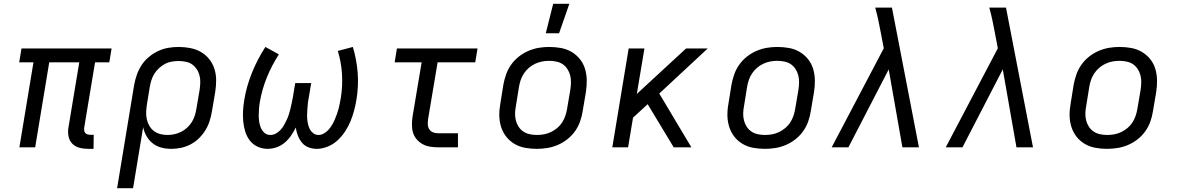

<svg xmlns="http://www.w3.org/2000/svg" viewBox="-20 -775 6190 1010"><path d="M443 8Q419 8 397 2Q375 -4 360 -19.5Q345 -35 340.5 -58Q336 -81 340 -104L397 -447H239L165 0H82L156 -447H81L93 -520H567L555 -447H480L423 -104Q422 -96 423 -88.5Q424 -81 428.5 -75.5Q433 -70 440.5 -68Q448 -66 456 -66H473L472 8Z M596 215 686 -330Q691 -357 700.5 -383.5Q710 -410 725.5 -433.5Q741 -457 764 -476Q787 -495 813 -507Q839 -519 866 -523.5Q893 -528 920 -528Q951 -528 981.5 -522Q1012 -516 1037 -501.5Q1062 -487 1080.5 -464Q1099 -441 1108 -412.5Q1117 -384 1117 -353Q1117 -322 1112 -290L1095 -190Q1091 -165 1083 -139.5Q1075 -114 1061 -91Q1047 -68 1027.5 -48.5Q1008 -29 983.5 -16Q959 -3 933 2.5Q907 8 882 8Q854 8 829 1.5Q804 -5 784 -20.5Q764 -36 751 -58.5Q738 -81 733 -106L680 215ZM861 -65Q879 -65 897.5 -69Q916 -73 933 -81.5Q950 -90 964.5 -103.5Q979 -117 989 -133Q999 -149 1004.5 -166.5Q1010 -184 1013 -202L1030 -302Q1033 -322 1033.5 -341Q1034 -360 1029.5 -378Q1025 -396 1015 -411Q1005 -426 991 -436Q977 -446 958 -450Q939 -454 920 -454Q902 -454 883.5 -451Q865 -448 848 -439Q831 -430 816.5 -416.5Q802 -403 792 -387Q782 -371 776.5 -353.5Q771 -336 768 -318L753 -227Q750 -207 749 -187Q748 -167 752 -148.5Q756 -130 765.5 -113.5Q775 -97 789.5 -86Q804 -75 822.5 -70Q841 -65 861 -65Z M1388 8Q1360 8 1335 -3.5Q1310 -15 1294 -36Q1278 -57 1270 -83Q1262 -109 1259.5 -136.5Q1257 -164 1258.5 -192.5Q1260 -221 1265 -250Q1277 -322 1305.5 -392.5Q1334 -463 1376 -528L1447 -489Q1409 -430 1383.5 -367Q1358 -304 1347 -239Q1344 -222 1342.5 -204Q1341 -186 1341 -168.5Q1341 -151 1343.5 -134Q1346 -117 1352.5 -102Q1359 -87 1371.5 -76Q1384 -65 1402 -65Q1417 -65 1431 -72.5Q1445 -80 1456 -92Q1467 -104 1474.5 -117.5Q1482 -131 1488.5 -145Q1495 -159 1499.5 -173Q1504 -187 1507.5 -201.5Q1511 -216 1514 -230.5Q1517 -245 1520 -260L1533 -338H1617L1604 -260Q1601 -246 1599.5 -231.5Q1598 -217 1597 -202.5Q1596 -188 1595.5 -173.5Q1595 -159 1596.5 -145Q1598 -131 1601.5 -117.5Q1605 -104 1611.5 -92.5Q1618 -81 1629.5 -73Q1641 -65 1655 -65Q1670 -65 1684 -73Q1698 -81 1708.5 -93Q1719 -105 1727 -118.5Q1735 -132 1741 -146Q1747 -160 1752 -174Q1757 -188 1761 -202.5Q1765 -217 1767.5 -231.5Q1770 -246 1773 -261Q1783 -324 1779 -386.5Q1775 -449 1757 -507L1836 -528Q1856 -463 1861.5 -392.5Q1867 -322 1855 -250Q1850 -221 1842.5 -192.5Q1835 -164 1823.5 -136.5Q1812 -109 1795 -83Q1778 -57 1755 -36Q1732 -15 1703 -3.5Q1674 8 1646 8Q1623 8 1602.5 0Q1582 -8 1568.5 -24.5Q1555 -41 1547 -61.5Q1539 -82 1536 -104Q1525 -82 1511 -61.5Q1497 -41 1477.5 -24.5Q1458 -8 1434.5 0Q1411 8 1388 8Z M2285 0Q2263 0 2242 -3.5Q2221 -7 2203.5 -16.5Q2186 -26 2172.5 -41.5Q2159 -57 2153 -76.5Q2147 -96 2147 -117.5Q2147 -139 2150 -161L2198 -447H2056L2068 -520H2492L2480 -447H2282L2232 -149Q2230 -135 2230.5 -120.5Q2231 -106 2238 -95Q2245 -84 2257.5 -79Q2270 -74 2285 -74H2389V0Z M2804 8Q2772 8 2742 2.5Q2712 -3 2686.5 -18Q2661 -33 2643 -56Q2625 -79 2616 -107.5Q2607 -136 2606.5 -167Q2606 -198 2612 -230L2628 -330Q2633 -357 2642.5 -384Q2652 -411 2669 -435Q2686 -459 2709.5 -477.5Q2733 -496 2760 -507.5Q2787 -519 2814.5 -523.5Q2842 -528 2869 -528Q2901 -528 2931 -522.5Q2961 -517 2986.5 -502Q3012 -487 3030.5 -464Q3049 -441 3057.5 -412.5Q3066 -384 3066.5 -353Q3067 -322 3062 -290L3045 -190Q3041 -163 3031.5 -136Q3022 -109 3005 -85Q2988 -61 2964.5 -42.5Q2941 -24 2914 -12.5Q2887 -1 2859 3.5Q2831 8 2804 8ZM2804 -65Q2823 -65 2842 -68.5Q2861 -72 2878.5 -80.5Q2896 -89 2911.5 -102Q2927 -115 2937.5 -131.5Q2948 -148 2954 -166Q2960 -184 2963 -202L2980 -302Q2983 -322 2983.5 -341Q2984 -360 2979.5 -378Q2975 -396 2965 -411.5Q2955 -427 2940.5 -437Q2926 -447 2907 -451Q2888 -455 2869 -455Q2850 -455 2831.5 -451.5Q2813 -448 2795 -439.5Q2777 -431 2762 -418Q2747 -405 2736 -388.5Q2725 -372 2719 -354Q2713 -336 2710 -318L2694 -218Q2690 -198 2689.5 -179Q2689 -160 2693.5 -142Q2698 -124 2708 -108.5Q2718 -93 2733 -83Q2748 -73 2766.5 -69Q2785 -65 2804 -65ZM2851 -600 2890 -755H2975L2921 -600Z M3524 0 3387 -227 3310 -156 3284 0H3201L3287 -520H3370L3330 -281L3589 -520H3703L3448 -283L3617 0Z M4004 8Q3972 8 3942 2.5Q3912 -3 3886.5 -18Q3861 -33 3843 -56Q3825 -79 3816 -107.5Q3807 -136 3806.5 -167Q3806 -198 3812 -230L3828 -330Q3833 -357 3842.5 -384Q3852 -411 3869 -435Q3886 -459 3909.5 -477.5Q3933 -496 3960 -507.5Q3987 -519 4014.5 -523.5Q4042 -528 4069 -528Q4101 -528 4131 -522.5Q4161 -517 4186.5 -502Q4212 -487 4230.5 -464Q4249 -441 4257.5 -412.5Q4266 -384 4266.5 -353Q4267 -322 4262 -290L4245 -190Q4241 -163 4231.5 -136Q4222 -109 4205 -85Q4188 -61 4164.5 -42.5Q4141 -24 4114 -12.5Q4087 -1 4059 3.5Q4031 8 4004 8ZM4004 -65Q4023 -65 4042 -68.5Q4061 -72 4078.5 -80.5Q4096 -89 4111.5 -102Q4127 -115 4137.5 -131.5Q4148 -148 4154 -166Q4160 -184 4163 -202L4180 -302Q4183 -322 4183.5 -341Q4184 -360 4179.5 -378Q4175 -396 4165 -411.5Q4155 -427 4140.5 -437Q4126 -447 4107 -451Q4088 -455 4069 -455Q4050 -455 4031.5 -451.5Q4013 -448 3995 -439.5Q3977 -431 3962 -418Q3947 -405 3936 -388.5Q3925 -372 3919 -354Q3913 -336 3910 -318L3894 -218Q3890 -198 3889.5 -179Q3889 -160 3893.5 -142Q3898 -124 3908 -108.5Q3918 -93 3933 -83Q3948 -73 3966.5 -69Q3985 -65 4004 -65Z M4355 0 4629 -521 4613 -605Q4607 -638 4600 -670.5Q4593 -703 4584 -735H4672L4814 0H4727L4655 -410L4443 0Z M4955 0 5229 -521 5213 -605Q5207 -638 5200 -670.5Q5193 -703 5184 -735H5272L5414 0H5327L5255 -410L5043 0Z M5804 8Q5772 8 5742 2.5Q5712 -3 5686.5 -18Q5661 -33 5643 -56Q5625 -79 5616 -107.5Q5607 -136 5606.5 -167Q5606 -198 5612 -230L5628 -330Q5633 -357 5642.5 -384Q5652 -411 5669 -435Q5686 -459 5709.5 -477.5Q5733 -496 5760 -507.5Q5787 -519 5814.5 -523.5Q5842 -528 5869 -528Q5901 -528 5931 -522.5Q5961 -517 5986.5 -502Q6012 -487 6030.5 -464Q6049 -441 6057.5 -412.5Q6066 -384 6066.5 -353Q6067 -322 6062 -290L6045 -190Q6041 -163 6031.5 -136Q6022 -109 6005 -85Q5988 -61 5964.5 -42.5Q5941 -24 5914 -12.5Q5887 -1 5859 3.5Q5831 8 5804 8ZM5804 -65Q5823 -65 5842 -68.5Q5861 -72 5878.5 -80.5Q5896 -89 5911.5 -102Q5927 -115 5937.5 -131.5Q5948 -148 5954 -166Q5960 -184 5963 -202L5980 -302Q5983 -322 5983.5 -341Q5984 -360 5979.5 -378Q5975 -396 5965 -411.5Q5955 -427 5940.5 -437Q5926 -447 5907 -451Q5888 -455 5869 -455Q5850 -455 5831.5 -451.5Q5813 -448 5795 -439.5Q5777 -431 5762 -418Q5747 -405 5736 -388.5Q5725 -372 5719 -354Q5713 -336 5710 -318L5694 -218Q5690 -198 5689.5 -179Q5689 -160 5693.5 -142Q5698 -124 5708 -108.5Q5718 -93 5733 -83Q5748 -73 5766.5 -69Q5785 -65 5804 -65Z"/></svg>

Font: Iosevka Custom Oblique
Style: Regular
Weight: 400
Italic angle: -9°
Designer: Belleve Invis
Foundry: Belleve Invis
Version: Version 27.0.1